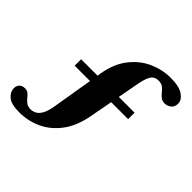

<svg xmlns="http://www.w3.org/2000/svg" viewBox="-276 -869 1203 1203"><g transform="rotate(45 325.5 -268.0)"><path d="M57.5 145Q-14.5 145 -43.8 119.2Q-73 93.5 -73 62Q-73 40 -59.8 26.2Q-46.5 12.5 -22 12.5Q-3 12.5 9 23Q21 33.5 31.5 47Q42 60.5 56.5 71Q71 81.5 95 81.5Q114 81.5 132.2 72Q150.5 62.5 165.2 36.8Q180 11 188 -37.5L233 -307.5H97V-364.5H242.5L245.5 -384Q262.5 -487 313.5 -552.2Q364.5 -617.5 434 -648.5Q503.5 -679.5 576 -679.5Q651.5 -679.5 687.8 -654.8Q724 -630 724 -597.5Q724 -568.5 704.8 -553.5Q685.5 -538.5 663.5 -538.5Q640.5 -538.5 626.5 -549.8Q612.5 -561 601 -576Q589.5 -591 574.8 -602.2Q560 -613.5 536 -613.5Q517 -613.5 502.5 -605.8Q488 -598 476.8 -574.2Q465.5 -550.5 456.5 -502L431 -364.5H570.5V-307.5H420.5L392 -155.5Q373 -52.5 323.5 14Q274 80.5 205 112.8Q136 145 57.5 145Z"/></g></svg>

Font: Newsreader 16pt ExtraBold
Style: Regular
Weight: 800
Designer: Hugues Gentile
Foundry: Production Type
Version: Version 1.003; ttfautohint (v1.8.3)